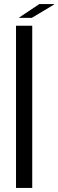

<svg xmlns="http://www.w3.org/2000/svg" viewBox="-20 -927 287 947"><path d="M59 0V-800H139V0ZM75 -839V-841L174 -907H247V-905L137 -839Z"/></svg>

Font: Big Shoulders Text
Style: Regular
Weight: 400
Designer: Patric King
Foundry: XO Type Co
Version: Version 1.000; ttfautohint (v1.8.2)